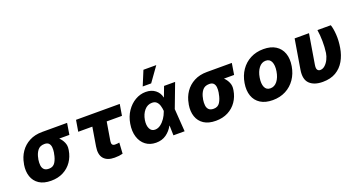

<svg xmlns="http://www.w3.org/2000/svg" viewBox="-47 -1444 3913 2110"><g transform="rotate(-20 1909.0 -389.5)"><path d="M61.1 -258.5 63.9 -269.9Q76.3 -343.8 116.3 -402.2Q156.2 -460.6 220.7 -494.5Q285.2 -528.4 370.7 -528.4H662.6L641 -395.6H522.4Q551.8 -368.3 568.7 -329.9Q585.6 -291.5 578.1 -248.6L576.7 -238.6Q565 -166.9 526.3 -110.6Q487.6 -54.3 425.6 -22.2Q363.6 9.9 282.7 9.9Q197.1 9.9 143.6 -25.2Q90.2 -60.4 69.4 -121.3Q48.7 -182.2 61.1 -258.5ZM231.2 -269.9 228.3 -258.5Q222.3 -220.5 226 -189.8Q229.8 -159.1 248.2 -141Q266.7 -122.9 304.7 -122.9Q354.4 -122.9 378.7 -162.3Q403.1 -201.7 412.3 -258.5L415.1 -269.9Q420.8 -304 417.8 -332.6Q414.8 -361.2 398.8 -378.4Q382.8 -395.6 348.7 -395.6Q294.4 -395.6 267 -358.3Q239.7 -321 231.2 -269.9Z M1277.7 -526.3 1255.7 -394.5H1077.1L1040.8 -176.5Q1032.7 -124.3 1076.7 -124.3Q1094.5 -124.3 1104.4 -125.4Q1114.3 -126.4 1127.8 -128.6L1120 -1.4Q1096.9 4.6 1075.5 7.3Q1054 9.9 1023.4 9.9Q938.2 9.9 897.9 -36.9Q857.6 -83.8 872.9 -176.1L909.1 -394.5H744.3L766.3 -526.3Z M1508.5 11.4Q1437.9 11 1388.5 -26.5Q1339.1 -63.9 1318.2 -130.1Q1297.2 -196.4 1311.4 -282Q1324.9 -362.9 1366.1 -423.8Q1407.3 -484.7 1465.7 -518.6Q1524.1 -552.6 1588.4 -552.6Q1655.2 -552.6 1699.8 -518.1Q1744.3 -483.7 1756.4 -427.9H1758.5L1802.9 -545.5H1932.2L1828.5 -271.3L1826.3 -266.3L1844.8 0H1714.1L1710.9 -114.7L1708.1 -114.3Q1679 -59.7 1629.1 -24Q1579.2 11.7 1508.5 11.4ZM1706 -288.7Q1703.5 -321.7 1694.6 -351Q1685.7 -380.3 1666.5 -398.6Q1647.4 -416.9 1614 -416.9Q1560.7 -416.9 1524.1 -374.1Q1487.6 -331.3 1476.6 -265.6Q1467 -204.9 1486 -166.2Q1505 -127.5 1546.2 -127.5Q1581.7 -127.5 1612.6 -150.6Q1643.5 -173.7 1666.5 -208.1Q1689.6 -242.5 1701.3 -276.3ZM1580.3 -620 1650.6 -789.8H1800.8L1679.3 -620Z M1987.6 -258.5 1990.4 -269.9Q2002.8 -343.8 2042.8 -402.2Q2082.7 -460.6 2147.2 -494.5Q2211.6 -528.4 2297.2 -528.4H2589.1L2567.5 -395.6H2448.9Q2478.3 -368.3 2495.2 -329.9Q2512.1 -291.5 2504.6 -248.6L2503.2 -238.6Q2491.5 -166.9 2452.8 -110.6Q2414.1 -54.3 2352.1 -22.2Q2290.1 9.9 2209.2 9.9Q2123.6 9.9 2070.1 -25.2Q2016.7 -60.4 1995.9 -121.3Q1975.1 -182.2 1987.6 -258.5ZM2157.7 -269.9 2154.8 -258.5Q2148.8 -220.5 2152.5 -189.8Q2156.2 -159.1 2174.7 -141Q2193.2 -122.9 2231.2 -122.9Q2280.9 -122.9 2305.2 -162.3Q2329.5 -201.7 2338.8 -258.5L2341.6 -269.9Q2347.3 -304 2344.3 -332.6Q2341.3 -361.2 2325.3 -378.4Q2309.3 -395.6 2275.2 -395.6Q2220.9 -395.6 2193.5 -358.3Q2166.2 -321 2157.7 -269.9Z M2874.3 10.3Q2788.4 10.3 2732.2 -25.2Q2676.1 -60.7 2653.6 -124.3Q2631 -187.9 2644.9 -272Q2658.7 -355.8 2702.1 -419Q2745.4 -482.2 2812.9 -517.4Q2880.3 -552.6 2965.9 -552.6Q3051.8 -552.6 3107.8 -517Q3163.7 -481.5 3186.4 -418Q3209.2 -354.4 3195.3 -269.9Q3181.5 -186.4 3138 -123.2Q3094.5 -60 3027.2 -24.9Q2959.9 10.3 2874.3 10.3ZM2893.8 -120.7Q2941.8 -120.7 2974.8 -162.8Q3007.8 -204.9 3018.8 -273.4Q3029.8 -340.6 3011.5 -382.3Q2993.3 -424 2946.4 -424Q2898.4 -424 2865.4 -381.6Q2832.4 -339.1 2821.4 -271Q2810.4 -203.5 2828.5 -162.1Q2846.6 -120.7 2893.8 -120.7Z M3329.9 -545.5H3497.9L3440.3 -198.9Q3432.9 -154.8 3444.6 -138.7Q3456.3 -122.5 3475.9 -122.5Q3507.1 -122.5 3532.8 -145.8Q3558.6 -169 3576 -204.7Q3593.4 -240.4 3599.1 -277Q3608.3 -343.8 3607.2 -414.2Q3606.2 -484.7 3596.6 -545.5H3752.8Q3768.5 -500.7 3773.3 -428.8Q3778.1 -356.9 3764.6 -277Q3751.1 -194.6 3713.8 -129.6Q3676.5 -64.6 3613.5 -27.3Q3550.4 9.9 3459.2 9.9Q3358.7 9.9 3306.5 -40.7Q3254.3 -91.3 3272.4 -200.3Z"/></g></svg>

Font: Inter UI Extra Bold
Style: Italic
Weight: 800
Italic angle: 9.39999°
Designer: Rasmus Andersson
Foundry: rsms
Version: 3.2;8d6f07862